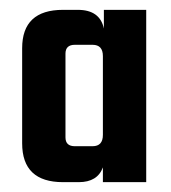

<svg xmlns="http://www.w3.org/2000/svg" viewBox="-20 -656 347 390"><path d="M191 -636H277V-286H189V-316Q178 -286 140 -286H108Q25 -286 25 -365V-558Q25 -636 108 -636H138Q183 -636 191 -598ZM132 -359H168Q189 -359 189 -382V-542Q189 -565 168 -565H132Q113 -565 113 -547V-377Q113 -359 132 -359Z"/></svg>

Font: Teko Semibold
Style: Regular
Weight: 600
Designer: Manushi Parikh, Jonny Pinhorn
Foundry: Indian Type Foundry
Version: Version 1.105;PS 1.0;hotconv 1.0.78;makeotf.lib2.5.61930; tt